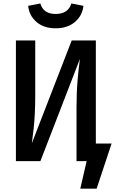

<svg xmlns="http://www.w3.org/2000/svg" viewBox="-20 -945 674 1126"><path d="M306.2 -779Q237.4 -779 194.4 -815.9Q151.3 -852.8 145.1 -910.8L216.4 -924.6Q234.9 -863.1 306.2 -863.1Q380 -863.1 398.5 -924.6L469.2 -910.8Q463.1 -852.8 419.2 -815.9Q375.4 -779 306.2 -779ZM73.3 0V-707.7H186.7V-394.9Q186.7 -328.2 184.1 -277.9Q181.5 -227.7 176.9 -186.4Q172.3 -145.1 166.7 -104.6L400.5 -707.7H542.1V-103.1H634.4L546.7 161.5H450.8L488.2 0H428.7V-311.8Q428.7 -401 434.9 -472.8Q441 -544.6 448.7 -599.5L216.9 0Z"/></svg>

Font: Fira Code Medium
Style: Regular
Weight: 500
Designer: Carrois Corporate, Edenspiekermann AG, Nikita Prokopov
Foundry: Carrois Corporate, Edenspiekermann AG, Nikita Prokopov
Version: Version 6.002